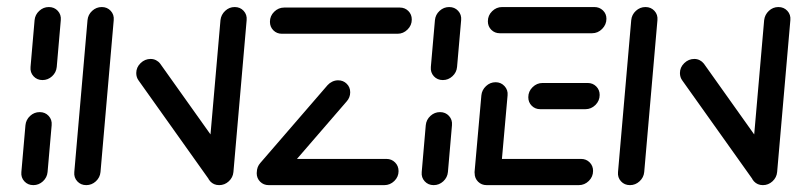

<svg xmlns="http://www.w3.org/2000/svg" viewBox="-20 -539 2321 559"><path d="M77 0Q61.1 0 50.9 -11.1Q40.7 -22.2 42.2 -38.1L54.1 -174.4Q55.6 -190.4 67.6 -201.5Q79.6 -212.6 95.6 -212.6Q111.5 -212.6 121.7 -201.5Q131.9 -190.4 130.4 -174.4L118.5 -38.1Q117 -22.2 105 -11.1Q93 0 77 0ZM103.7 -305.9Q87.8 -305.9 77.6 -317Q67.4 -328.1 68.9 -344.1L80.7 -480.4Q82.2 -496.3 94.3 -507.4Q106.3 -518.5 122.2 -518.5Q138.1 -518.5 148.3 -507.4Q158.5 -496.3 157 -480.4L145.2 -344.1Q143.7 -328.1 131.7 -317Q119.6 -305.9 103.7 -305.9Z M231.1 0Q215.2 0 205 -11.1Q194.8 -22.2 196.3 -38.1L234.8 -480.4Q236.3 -496.3 248.3 -507.4Q260.4 -518.5 276.3 -518.5Q292.2 -518.5 302.4 -507.4Q312.6 -496.3 311.1 -480.4L272.6 -38.1Q271.1 -22.2 259.1 -11.1Q247 0 231.1 0ZM376.7 -326.3Q376.7 -343 389.3 -355.2Q401.9 -367.4 418.5 -367.4Q427 -367.4 434.3 -363.7Q441.5 -360 446.3 -353.7L655.2 -60L592.6 -10.7L383.7 -304.4Q376.7 -313.7 376.7 -326.3ZM618.1 0Q602.2 0 592 -11.1Q581.9 -22.2 583.3 -38.1L621.9 -480.4Q623.7 -496.3 635.6 -507.4Q647.4 -518.5 663.3 -518.5Q679.3 -518.5 689.4 -507.4Q699.6 -496.3 698.1 -480.4L659.6 -38.1Q658.1 -22.2 646.1 -11.1Q634.1 0 618.1 0Z M1140.4 -40.7Q1140.4 -24.1 1128 -12Q1115.6 0 1098.9 0H762.2Q747.4 0 737.4 -10Q727.4 -20 727.4 -34.8Q727.4 -51.9 739.8 -64.1Q752.2 -76.3 768.9 -76.3H1105.2Q1120 -76.3 1130.2 -66.1Q1140.4 -55.9 1140.4 -40.7ZM762.6 -3Q747.8 -3 737.8 -13Q727.8 -23 727.8 -37.8Q727.8 -53.3 738.1 -64.8L933.7 -291.1Q939.3 -297.4 947.4 -301.3Q955.6 -305.2 964.4 -305.2Q979.3 -305.2 989.4 -295.2Q999.6 -285.2 999.6 -270.4Q999.6 -255.2 989.3 -243.7L793.7 -17.4Q787.8 -10.7 779.4 -6.9Q771.1 -3 762.6 -3ZM1178.9 -482.2Q1178.9 -465.2 1166.5 -453Q1154.1 -440.7 1137.4 -440.7H800.7Q785.9 -440.7 775.9 -450.7Q765.9 -460.7 765.9 -475.6Q765.9 -492.6 778.3 -504.8Q790.7 -517 807.4 -517H1144.1Q1158.9 -517 1168.9 -507Q1178.9 -497 1178.9 -482.2Z M1242.6 0Q1226.7 0 1216.5 -11.1Q1206.3 -22.2 1207.8 -38.1L1219.6 -174.4Q1221.1 -190.4 1233.1 -201.5Q1245.2 -212.6 1261.1 -212.6Q1277 -212.6 1287.2 -201.5Q1297.4 -190.4 1295.9 -174.4L1284.1 -38.1Q1282.6 -22.2 1270.6 -11.1Q1258.5 0 1242.6 0ZM1269.3 -305.9Q1253.3 -305.9 1243.1 -317Q1233 -328.1 1234.4 -344.1L1246.3 -480.4Q1247.8 -496.3 1259.8 -507.4Q1271.9 -518.5 1287.8 -518.5Q1303.7 -518.5 1313.9 -507.4Q1324.1 -496.3 1322.6 -480.4L1310.7 -344.1Q1309.3 -328.1 1297.2 -317Q1285.2 -305.9 1269.3 -305.9Z M1361.5 -36.3 1381.5 -261.5Q1383 -277 1395 -288.3Q1407 -299.6 1423 -299.6Q1438.5 -299.6 1448.9 -288.3Q1459.3 -277 1457.8 -261.5L1437.8 -36.3ZM1706.7 -41.5Q1706.7 -24.4 1694.3 -12.2Q1681.9 0 1665.2 0H1396.7Q1381.9 0 1371.9 -10Q1361.9 -20 1361.9 -34.8Q1361.9 -51.9 1374.3 -64.1Q1386.7 -76.3 1403 -76.3H1671.9Q1686.7 -76.3 1696.7 -66.3Q1706.7 -56.3 1706.7 -41.5ZM1518.1 -255.9Q1518.1 -273 1530.6 -285.2Q1543 -297.4 1559.6 -297.4H1691.1Q1705.9 -297.4 1715.9 -287.4Q1725.9 -277.4 1725.9 -262.6Q1725.9 -245.6 1713.5 -233.3Q1701.1 -221.1 1684.4 -221.1H1553Q1538.1 -221.1 1528.1 -231.1Q1518.1 -241.1 1518.1 -255.9ZM1400.4 -477Q1400.4 -494.1 1412.8 -506.3Q1425.2 -518.5 1441.9 -518.5H1710.4Q1725.2 -518.5 1735.4 -508.7Q1745.6 -498.9 1745.6 -484.4Q1745.6 -467.4 1733.1 -454.8Q1720.7 -442.2 1703.7 -442.2H1435.2Q1420.4 -442.2 1410.4 -452.2Q1400.4 -462.2 1400.4 -477Z M1814.1 0Q1798.1 0 1788 -11.1Q1777.8 -22.2 1779.3 -38.1L1817.8 -480.4Q1819.3 -496.3 1831.3 -507.4Q1843.3 -518.5 1859.3 -518.5Q1875.2 -518.5 1885.4 -507.4Q1895.6 -496.3 1894.1 -480.4L1855.6 -38.1Q1854.1 -22.2 1842 -11.1Q1830 0 1814.1 0ZM1959.6 -326.3Q1959.6 -343 1972.2 -355.2Q1984.8 -367.4 2001.5 -367.4Q2010 -367.4 2017.2 -363.7Q2024.4 -360 2029.3 -353.7L2238.1 -60L2175.6 -10.7L1966.7 -304.4Q1959.6 -313.7 1959.6 -326.3ZM2201.1 0Q2185.2 0 2175 -11.1Q2164.8 -22.2 2166.3 -38.1L2204.8 -480.4Q2206.7 -496.3 2218.5 -507.4Q2230.4 -518.5 2246.3 -518.5Q2262.2 -518.5 2272.4 -507.4Q2282.6 -496.3 2281.1 -480.4L2242.6 -38.1Q2241.1 -22.2 2229.1 -11.1Q2217 0 2201.1 0Z"/></svg>

Font: 26F Galaxy Sans
Style: Bold Italic
Weight: 700
Italic angle: -5°
Designer: C₂₉H₂₅N₃O₅
Version: Version 1.200